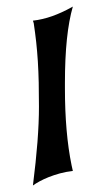

<svg xmlns="http://www.w3.org/2000/svg" viewBox="-20 -572 320 592"><path d="M81.5 0Q90.8 -73.7 95.5 -134Q100.1 -194.3 100.1 -243.2Q100.1 -282.7 99.4 -317.1Q98.6 -351.6 96.7 -382.6Q94.7 -413.6 91.6 -442.4Q88.4 -471.2 84 -500.5L81.5 -508.3Q111.3 -511.7 140.9 -522.2Q170.4 -532.7 201.2 -549.8L204.6 -551.8Q180.2 -467.3 180.2 -316.9V-299.8Q180.2 -162.6 200.7 -62.5L204.6 -44.9Q183.6 -42.5 164.8 -37.4Q146 -32.2 130.1 -25.9Q114.3 -19.5 101.8 -12.7Q89.4 -5.9 81.5 0Z"/></svg>

Font: MedievalSharp
Style: Regular
Weight: 500
Version: Version 1.0